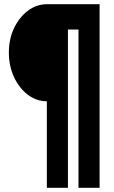

<svg xmlns="http://www.w3.org/2000/svg" viewBox="-20 -750 540 910"><path d="M202 -270Q153 -270 112 -301Q71 -332 46.5 -384.5Q22 -437 22 -501Q22 -565 46.5 -616.5Q71 -668 112 -699Q153 -730 202 -730H452V140H352V-610H302V140H202Z"/></svg>

Font: M PLUS 1 Code
Style: Bold
Weight: 700
Designer: Coji Morishita
Foundry: UNDERFOREST DESIGN
Version: Version 1.002